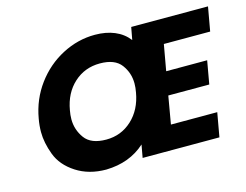

<svg xmlns="http://www.w3.org/2000/svg" viewBox="-99 -872 1336 1041"><g transform="rotate(-15 569.5 -351.0)"><path d="M829 -421H1059L1036 -291H806L779 -135H1039L1015 0H584L597 -72Q510 7 378 10Q281 10 210 -36Q139 -82 113.5 -150Q88 -218 88 -278Q88 -314 95 -352Q113 -456 173.5 -538Q234 -620 322 -666Q410 -712 506 -712Q568 -712 616 -692Q664 -672 695 -632L708 -702H1139L1115 -567H855ZM270 -352Q265 -326 265 -302Q265 -243 300 -195Q335 -147 420 -147Q504 -147 564.5 -203Q625 -259 641 -352Q646 -378 646 -402Q646 -461 611 -508Q576 -555 492 -555Q407 -555 346.5 -500Q286 -445 270 -352Z"/></g></svg>

Font: Fz Poppins
Style: Bold Italic
Weight: 700
Italic angle: -10°
Designer: Ninad Kale (Devanagari), Jonny Pinhorn (Latin)
Foundry: Indian Type Foundry
Version: Vit hóa bi Vntype.Com & FontZin.Com